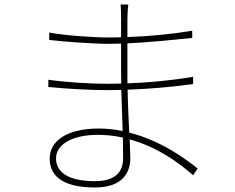

<svg xmlns="http://www.w3.org/2000/svg" viewBox="-20 -799 1040 850"><path d="M524 -190 525 -98C525 -17 463 3 401 3C272 3 228 -43 228 -98C228 -155 292 -202 413 -202C451 -202 488 -198 524 -190ZM194 -446V-414C271 -406 378 -400 456 -400L517 -401L523 -219C489 -226 453 -230 416 -230C281 -230 200 -178 200 -97C200 -10 273 31 401 31C530 31 557 -44 557 -98L554 -182C675 -149 772 -79 835 -23L855 -53C800 -97 691 -177 552 -212C550 -267 546 -334 545 -402C635 -405 735 -413 835 -427V-459C734 -442 633 -433 544 -430V-477V-607C637 -611 736 -622 831 -631V-663C742 -648 640 -638 544 -635V-716C545 -749 546 -764 548 -779H514C515 -771 516 -743 516 -727V-634L462 -633C390 -633 256 -643 198 -655V-622C258 -615 388 -605 463 -605L516 -606V-477L517 -429L456 -428C377 -428 271 -435 194 -446Z"/></svg>

Font: Noto Sans CJK SC Thin
Style: Regular
Weight: 100
Designer: Ryoko NISHIZUKA 西塚涼子 (kana, bopomofo & ideographs); Paul D. Hunt (Latin, Greek & Cyrillic); Sandoll Communications 산돌커뮤니
Foundry: Adobe
Version: Version 2.004;hotconv 1.0.118;makeotfexe 2.5.65603